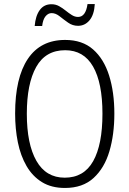

<svg xmlns="http://www.w3.org/2000/svg" viewBox="-20 -922 642 952"><path d="M547 -358Q547 -255 522.5 -172Q498 -89 444 -39.5Q390 10 302 10Q235 10 188 -19Q141 -48 111.5 -99Q82 -150 68.5 -216.5Q55 -283 55 -359Q55 -536 118 -630Q181 -724 303 -724Q388 -724 441.5 -677Q495 -630 521 -547.5Q547 -465 547 -358ZM113 -358Q113 -208 160.5 -124.5Q208 -41 301 -41Q396 -41 442 -123Q488 -205 488 -358Q488 -511 441.5 -592Q395 -673 303 -673Q206 -673 159.5 -590Q113 -507 113 -358ZM152 -793Q156 -843 177 -872Q198 -901 235 -901Q256 -901 273 -891.5Q290 -882 305.5 -869.5Q321 -857 336 -847.5Q351 -838 367 -838Q405 -838 414 -902H450Q447 -849 424 -821.5Q401 -794 367 -794Q340 -794 318 -809.5Q296 -825 276 -841Q256 -857 236 -857Q219 -857 206 -841.5Q193 -826 189 -793Z"/></svg>

Font: Noto Sans Telugu Condensed Light
Style: Regular
Weight: 300
Width: 3
Designer: Jelle Bosma - Monotype Design Team
Foundry: Monotype Imaging Inc.
Version: Version 2.005; ttfautohint (v1.8.4.7-5d5b)